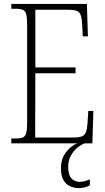

<svg xmlns="http://www.w3.org/2000/svg" viewBox="-20 -734 540 983"><path d="M38 0V-25H61Q85 -25 97.5 -30.5Q110 -36 114.5 -54Q119 -72 119 -108V-605Q119 -642 114.5 -660Q110 -678 97.5 -683.5Q85 -689 61 -689H38V-714H425L430 -548H404L401 -601Q400 -635 394.5 -653Q389 -671 374.5 -677.5Q360 -684 329 -684H161V-389H367V-359H161L160 -30H356Q386 -30 400.5 -36.5Q415 -43 420.5 -58.5Q426 -74 428 -102L432 -166H458L453 0ZM385 229Q343 229 317.5 204.5Q292 180 292 127Q292 78 319 44Q346 10 376 0H413Q394 7 374.5 23.5Q355 40 342 64.5Q329 89 329 121Q329 162 346 179.5Q363 197 388 197Q412 197 440 184V215Q414 229 385 229Z"/></svg>

Font: Noto Serif Tamil Condensed ExtraLight
Style: Regular
Weight: 200
Width: 3
Designer: Indian Type Foundry, Tom Grace, and the Monotype Design Team
Foundry: Monotype Imaging Inc.
Version: Version 2.004; ttfautohint (v1.8.4.7-5d5b)